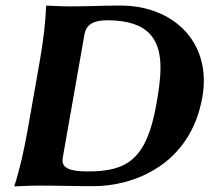

<svg xmlns="http://www.w3.org/2000/svg" viewBox="-20 -668 801 691"><path d="M205.9 -101 284.2 -545C290.4 -580 317 -595 366 -595C518.8 -595 557.6 -521.5 557.6 -424C557.6 -383.6 550.9 -339.1 543 -294C507.4 -92 436.1 -51 295.1 -51C227.2 -51 205 -65.3 205 -91.1C205 -94.3 205.3 -97.5 205.9 -101ZM231.9 -645C197.9 -645 148.4 -648 148.4 -648L145.9 -645C143.8 -588 135.8 -520 122.6 -445L79.4 -200C66.2 -125 49.7 -54 32.1 0L32.6 3C32.6 3 83.1 0 118.1 0C195.7 0 229.7 2 316.8 2C457.8 2 664.8 -72 708.2 -318C711.8 -338.5 713.6 -358.3 713.6 -377.4C713.6 -540.9 585.4 -648 413.4 -648C342.8 -648 302.5 -645 231.9 -645Z"/></svg>

Font: Linux Biolinum O 
Style: Bold Italic
Weight: 700
Designer: Philipp H. Poll
Foundry: Philipp H. Poll
Version: Version 1.3.2